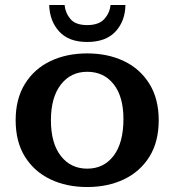

<svg xmlns="http://www.w3.org/2000/svg" viewBox="-20 -743 702 773"><path d="M331 -574Q257 -574 218.5 -616Q180 -658 178 -723H240Q243 -691 263.5 -666.5Q284 -642 331 -642Q378 -642 400 -666.5Q422 -691 425 -723H485Q484 -658 445 -616Q406 -574 331 -574ZM331 10Q248 10 183 -21Q118 -52 80.5 -112Q43 -172 43 -259Q43 -345 80.5 -405.5Q118 -466 183 -497Q248 -528 331 -528Q414 -528 479 -497Q544 -466 581.5 -405.5Q619 -345 619 -259Q619 -172 581.5 -112Q544 -52 479 -21Q414 10 331 10ZM331 -64Q398 -64 437.5 -116Q477 -168 477 -264Q477 -354 437.5 -404Q398 -454 331 -454Q265 -454 225 -402.5Q185 -351 185 -259Q185 -166 225 -115Q265 -64 331 -64Z"/></svg>

Font: Montagu Slab 16pt Medium
Style: Regular
Weight: 500
Designer: Florian Karsten
Foundry: Florian Karsten
Version: Version 1.000; ttfautohint (v1.8.3)